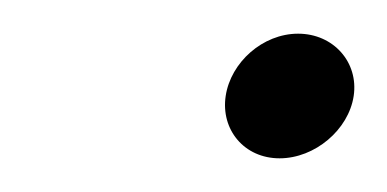

<svg xmlns="http://www.w3.org/2000/svg" viewBox="-20 -389 230 114"><path d="M114 -332C111 -312 125 -295 146 -295C167 -295 187 -312 190 -332C193 -352 178 -369 157 -369C136 -369 117 -352 114 -332Z"/></svg>

Font: Charger Sport
Style: HLExtObl
Weight: 100
Designer: Jasper
Foundry: Cannot Into Space Fonts
Version: Version 1.1